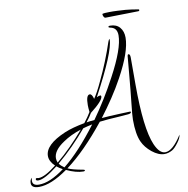

<svg xmlns="http://www.w3.org/2000/svg" viewBox="-301 -896 1152 1177"><g transform="rotate(-10 275.0 -307.5)"><path d="M-152 183Q-200 183 -200 152Q-200 130 -187 120Q-190 130 -190 140Q-190 169 -150 169Q-82 169 9 101Q-12 90 -27 77Q-111 143 -150 143Q-165 143 -165 134Q-165 127 -157 127Q-155 127 -151.5 128Q-148 129 -146 129Q-108 129 -34 71Q-67 39 -67 6Q-67 -64 62 -119Q88 -130 119.5 -138.5Q151 -147 188 -154Q201 -171 212 -186.5Q223 -202 231 -216Q228 -242 228 -259Q228 -322 251 -322Q265 -322 273 -290Q283 -304 297 -329.5Q311 -355 328 -392Q354 -446 377 -503Q400 -560 420 -620Q424 -631 429 -636Q430 -635 430 -632Q430 -556 291 -297Q305 -304 313 -304Q319 -304 319 -297Q319 -271 239 -209Q232 -197 222.5 -183.5Q213 -170 202 -156Q224 -160 252 -162Q292 -218 329 -278Q366 -338 400 -402Q488 -566 488 -648Q488 -696 445 -703Q436 -705 436 -709Q436 -715 447 -715Q486 -715 507 -690.5Q528 -666 528 -627Q528 -540 445 -388Q414 -331 377 -275.5Q340 -220 299 -166Q316 -168 347 -169.5Q378 -171 421 -173Q450 -174 463 -174.5Q476 -175 475 -175Q481 -175 481 -172Q481 -162 461.5 -160.5Q442 -159 404 -156Q367 -154 336.5 -151.5Q306 -149 283 -146Q155 14 38 101Q64 114 132 126Q141 127 141 132Q141 137 131 137Q87 137 27 109Q-77 183 -152 183ZM640 118Q603 118 563 86Q524 54 507 16Q485 -32 485 -122Q485 -149 493 -219.5Q501 -290 511 -403L520 -504Q521 -523 527 -523Q538 -523 538 -501V-333Q538 -58 583 46Q610 108 646 108Q693 108 750 17Q749 36 728 64Q706 94 689 104Q664 118 640 118ZM21 92Q121 12 234 -138Q219 -135 204.5 -131.5Q190 -128 176 -124Q90 -21 -10 63Q-5 71 3 78Q11 85 21 92ZM-15 56Q30 19 73.5 -25Q117 -69 160 -119Q95 -98 47 -65Q-21 -20 -21 28Q-21 42 -15 56ZM428 -768Q422 -768 417.5 -776Q413 -784 413 -793V-794Q425 -798 458 -798Q469 -798 481 -798Q493 -798 507 -797Q537 -796 557.5 -794Q578 -792 596 -789.5Q614 -787 636 -783Q640 -783 640 -779Q640 -772 633 -772Q628 -772 608 -771.5Q588 -771 560 -770.5Q532 -770 504 -769.5Q476 -769 455 -768.5Q434 -768 428 -768Z"/></g></svg>

Font: Love Light
Style: Regular
Weight: 400
Designer: Robert E. Leuschke
Foundry: Robert E. Leuschke
Version: Version 1.010; ttfautohint (v1.8.3)